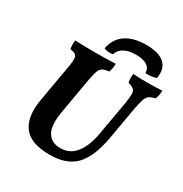

<svg xmlns="http://www.w3.org/2000/svg" viewBox="-200 -1023 1123 1181"><g transform="rotate(30 362.0 -432.5)"><path d="M320 9Q183 9 132.5 -60Q82 -129 105 -258L152 -526Q158 -561 156.5 -579.5Q155 -598 143.5 -606Q132 -614 106 -618Q101 -646 105 -679Q141 -677 174 -676.5Q207 -676 246 -676Q282 -676 317.5 -676.5Q353 -677 393 -679Q393 -663 390.5 -648Q388 -633 382 -618Q353 -615 337.5 -606.5Q322 -598 314 -576.5Q306 -555 298 -511L255 -263Q235 -155 263.5 -107Q292 -59 354 -59Q424 -59 465 -112Q506 -165 522 -257L564 -495Q572 -543 571.5 -566.5Q571 -590 558.5 -600Q546 -610 519 -618Q513 -647 518 -679Q550 -677 576 -676.5Q602 -676 621 -676Q650 -676 671.5 -676.5Q693 -677 724 -679Q723 -646 712 -618Q684 -611 669.5 -601Q655 -591 646.5 -565Q638 -539 628 -484L590 -266Q564 -121 502 -56Q440 9 320 9ZM499 -874Q588 -874 628.5 -837.5Q669 -801 656 -730Q639 -724 618.5 -721.5Q598 -719 579 -721Q580 -755 552 -772.5Q524 -790 474 -790Q424 -790 391 -772.5Q358 -755 349 -721Q330 -718 313.5 -720Q297 -722 286 -727Q299 -799 353.5 -836.5Q408 -874 499 -874Z"/></g></svg>

Font: Vollkorn
Style: Bold Italic
Weight: 700
Italic angle: -11°
Designer: Friedrich Althausen
Foundry: Friedrich Althausen
Version: Version 5.000; ttfautohint (v1.8.3)